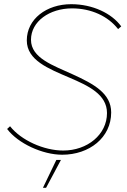

<svg xmlns="http://www.w3.org/2000/svg" viewBox="-20 -730 606 917"><path d="M277 9C407 9 511 -73 511 -193C511 -284 428 -329 327 -375C236 -417 128 -452 128 -540C128 -628 217 -690 324 -690C415 -690 496 -653 544 -591L559 -604C514 -666 423 -710 320 -710C202 -710 108 -639 108 -537C108 -442 212 -402 312 -359C403 -320 491 -279 491 -190C491 -87 397 -11 282 -11C189 -11 81 -60 28 -127L14 -114C66 -45 183 9 277 9ZM185 167H200L271 34H249Z"/></svg>

Font: Fixel Display 20240404 Thin
Style: Italic
Weight: 100
Italic angle: -10°
Designer: AlfaBravo + MacPaw
Foundry: Kyrylo Tkachov, Marchela Mozhyna, Serhii Makarenko, Maria Weinstein, Zakhar Kryvoshyya
Version: Version 1.211;Glyphs 3.2 (3225)